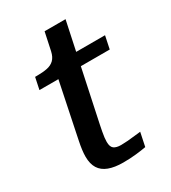

<svg xmlns="http://www.w3.org/2000/svg" viewBox="-172 -780 777 873"><g transform="rotate(-30 216.0 -343.0)"><path d="M215 5Q170 5 139.5 -6.5Q109 -18 94 -42Q79 -66 79 -104Q79 -120 81.5 -139.5Q84 -159 88.5 -180.5Q93 -202 97 -222L159 -522L217 -538H432L418 -471H49L62 -533H72Q103 -533 125.5 -537.5Q148 -542 162.5 -556Q177 -570 183 -597L203 -691H313L208 -196Q205 -181 202 -165.5Q199 -150 197.5 -137Q196 -124 196 -114Q196 -88 208.5 -78.5Q221 -69 246 -69Q260 -69 280 -70.5Q300 -72 319.5 -74.5Q339 -77 351 -78L336 -6Q314 -2 283 1.5Q252 5 215 5Z"/></g></svg>

Font: Roboto Serif 20pt Medium
Style: Italic
Weight: 500
Italic angle: -10°
Version: Version 1.008